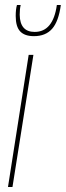

<svg xmlns="http://www.w3.org/2000/svg" viewBox="-20 -750 264 770"><path d="M30 0H12L95 -530H114ZM116 -605Q79 -605 61 -624Q43 -643 43 -686Q43 -713 48 -730H63Q59 -714 59 -691Q60 -622 119 -622Q193 -622 208 -730H224Q215 -664 189 -634.5Q163 -605 116 -605Z"/></svg>

Font: Georama Condensed Thin
Style: Italic
Weight: 100
Width: 3
Italic angle: -9°
Designer: Jean-Baptiste Levee
Foundry: Production Type
Version: Version 1.000